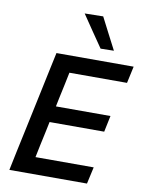

<svg xmlns="http://www.w3.org/2000/svg" viewBox="-102 -1040 841 1111"><g transform="rotate(10 318.0 -484.5)"><path d="M32 0Q44 -58 55.5 -112.8Q67 -167.5 81.5 -234.5L132 -472.5Q146.5 -541 158.2 -596.8Q170 -652.5 183 -713H636.5L615 -614H276.5Q269 -577 261 -539Q253 -501 243.5 -457.5L233.5 -408.5H554L534 -313H213L200.5 -253Q191 -210 183.2 -172.8Q175.5 -135.5 168 -99H510L488 0ZM430 -782.5Q399 -827.5 367.5 -873.5Q336 -919.5 304 -967L412.5 -969Q436.5 -922.5 460.2 -876.2Q484 -830 508 -784Z"/></g></svg>

Font: Commissioner Medium
Style: Italic
Weight: 500
Italic angle: -12°
Designer: Kostas Bartsokas
Foundry: Kostas Bartsokas
Version: Version 1.000; ttfautohint (v1.8.3)